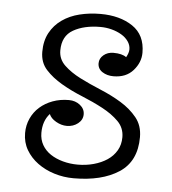

<svg xmlns="http://www.w3.org/2000/svg" viewBox="-43 -541 530 592"><g transform="rotate(5 222.0 -245.0)"><path d="M252 -349Q252 -364 264.5 -374.5Q277 -385 295 -385Q322 -385 335 -375Q343 -389 343 -400Q343 -413 335 -424.5Q327 -436 313.5 -444Q300 -452 283 -456.5Q266 -461 248 -461Q198 -461 164.5 -442Q131 -423 131 -378Q131 -351 151 -332Q171 -313 200.5 -298Q230 -283 265 -268.5Q300 -254 329.5 -236Q359 -218 379 -193.5Q399 -169 399 -133Q399 -58 346 -23.5Q293 11 206 11Q175 11 146 2Q117 -7 94.5 -23.5Q72 -40 58.5 -63Q45 -86 45 -115Q45 -139 54.5 -160Q64 -181 81 -196Q98 -211 121 -219.5Q144 -228 171 -228Q191 -228 205.5 -216.5Q220 -205 220 -188Q220 -171 205.5 -159.5Q191 -148 171 -148Q154 -148 137.5 -157.5Q121 -167 116 -180Q95 -157 95 -120Q95 -99 104.5 -82.5Q114 -66 130.5 -55Q147 -44 169 -38Q191 -32 215 -32Q241 -32 264.5 -38.5Q288 -45 306 -57Q324 -69 334.5 -87Q345 -105 345 -128Q345 -157 325 -177Q305 -197 275 -213Q245 -229 210.5 -243Q176 -257 146 -274.5Q116 -292 96 -314Q76 -336 76 -369Q76 -403 89.5 -428Q103 -453 126.5 -469.5Q150 -486 180.5 -493.5Q211 -501 245 -501Q305 -501 344.5 -474.5Q384 -448 384 -393Q384 -363 362 -338Q340 -313 301 -313Q281 -313 266.5 -322.5Q252 -332 252 -349Z"/></g></svg>

Font: Bonbon
Style: Regular
Weight: 400
Designer: Ksenia Erulevich
Foundry: Cyreal (www.cyreal.org)
Version: Version 1.001